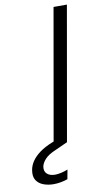

<svg xmlns="http://www.w3.org/2000/svg" viewBox="-197 -745 528 991"><g transform="rotate(-10 67.0 -249.5)"><path d="M36 0 159 -700H229L106 0ZM1 201Q-27 201 -51.5 192Q-76 183 -89 163Q-102 143 -96 109Q-92 86 -77.5 64.5Q-63 43 -36 23Q-9 3 34 -14L93 -38L105 0L41 29Q3 45 -14.5 64Q-32 83 -36 102Q-40 127 -25 140.5Q-10 154 17 154Q31 154 49 150Q67 146 84 139L75 188Q58 194 39 197.5Q20 201 1 201Z"/></g></svg>

Font: DM Sans 12pt Light
Style: Italic
Weight: 300
Italic angle: -10°
Version: Version 4.004;gftools[0.9.30]